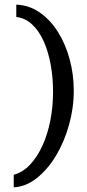

<svg xmlns="http://www.w3.org/2000/svg" viewBox="-20 -685 373 825"><path d="M39 120V66Q79 55 110 21.5Q141 -12 163 -60.5Q185 -109 196.5 -168.5Q208 -228 208 -291Q208 -350 198 -406Q188 -462 168 -507Q148 -552 118 -580Q88 -608 50 -612V-665Q105 -663 150.5 -631.5Q196 -600 228.5 -548.5Q261 -497 279 -431.5Q297 -366 297 -295Q297 -221 276.5 -148Q256 -75 220.5 -16Q185 43 138.5 80Q92 117 39 120Z"/></svg>

Font: Alumni Sans Thin SemiBold
Style: Regular
Weight: 600
Version: Version 1.018